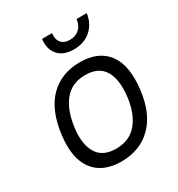

<svg xmlns="http://www.w3.org/2000/svg" viewBox="-169 -812 868 934"><g transform="rotate(-30 264.5 -345.0)"><path d="M205 -700H261Q257 -666 273 -647Q289 -628 321 -628Q353 -628 374 -647Q395 -666 399 -700H456Q449 -646 411.5 -612Q374 -578 315 -578Q256 -578 227 -612Q198 -646 205 -700ZM54 -245Q70 -377 136 -443.5Q202 -510 307 -510Q411 -510 461 -443.5Q511 -377 495 -245Q480 -121 413.5 -55.5Q347 10 243 10Q139 10 89 -55.5Q39 -121 54 -245ZM251 -57Q327 -57 369.5 -108Q412 -159 423 -245Q435 -339 404.5 -391Q374 -443 298 -443Q223 -443 180.5 -391Q138 -339 126 -245Q115 -159 145.5 -108Q176 -57 251 -57Z"/></g></svg>

Font: Haskoy
Style: Italic
Weight: 400
Designer: Ertekin Erdin
Foundry: Ertekin Erdin
Version: Version 2.000; ttfautohint (v1.8.4.7-5d5b)